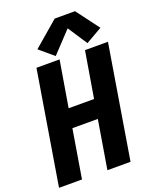

<svg xmlns="http://www.w3.org/2000/svg" viewBox="-175 -1075 936 1171"><g transform="rotate(-20 292.5 -489.5)"><path d="M0 0H149L201 -314H366L314 0H464L585 -735H436L386 -436H221L271 -735H121ZM256 -762 382 -896 465 -770 571 -831 460 -979H328L165 -839Z"/></g></svg>

Font: Iosevka Sparkle Heavy
Style: Italic
Weight: 900
Italic angle: -9°
Designer: Belleve Invis
Foundry: Belleve Invis
Version: Version 4.5.0; ttfautohint (v1.8.3)